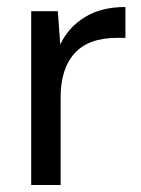

<svg xmlns="http://www.w3.org/2000/svg" viewBox="-20 -528 403 548"><path d="M69 0V-496H145L152 -401Q175 -450 222 -479Q269 -508 338 -508V-420H315Q233 -420 193 -376Q153 -332 153 -250V0Z"/></svg>

Font: Rethink Sans
Style: Regular
Weight: 400
Designer: The Rethink Sans project authors (Hans Thiessen). DM Sans designed by Colophon Foundry.
Foundry: Rethink Communications LLC
Version: Version 1.001